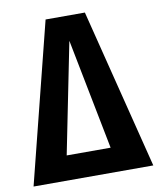

<svg xmlns="http://www.w3.org/2000/svg" viewBox="-84 -755 677 818"><g transform="rotate(-10 254.0 -346.0)"><path d="M339 -692 513 0H-5L169 -692ZM253 -585 157 -106H347Z"/></g></svg>

Font: Fira Sans Extra Condensed SemiBold
Style: Regular
Weight: 600
Width: 1
Designer: Carrois Corporate & Edenspiekermann AG
Foundry: Carrois Corporate GbR & Edenspiekermann AG
Version: Version 4.203